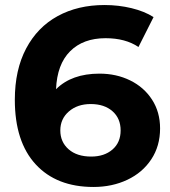

<svg xmlns="http://www.w3.org/2000/svg" viewBox="-20 -732 677 764"><path d="M617 -221Q617 -151 582 -98Q547 -45 486.5 -16.5Q426 12 352 12Q205 12 122 -78Q39 -168 39 -335Q39 -454 84 -539Q129 -624 209.5 -668Q290 -712 396 -712Q452 -712 503.5 -699.5Q555 -687 591 -664L531 -545Q479 -580 400 -580Q311 -580 259 -528Q207 -476 203 -377Q265 -439 376 -439Q443 -439 498 -412Q553 -385 585 -335.5Q617 -286 617 -221ZM460 -213Q460 -261 427.5 -289.5Q395 -318 341 -318Q288 -318 254 -288.5Q220 -259 220 -213Q220 -167 253 -138Q286 -109 343 -109Q395 -109 427.5 -137Q460 -165 460 -213Z"/></svg>

Font: mBank
Style: Bold
Weight: 700
Designer: Julieta Ulanovsky
Foundry: Julieta Ulanovsky
Version: Version 7.200